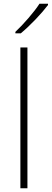

<svg xmlns="http://www.w3.org/2000/svg" viewBox="-20 -1016 279 1036"><path d="M239 -989V-996H193C166 -953 105 -883 63 -844V-836H92C144 -879 206 -945 239 -989ZM128 0V-760H90V0Z"/></svg>

Font: Noto Sans Sinhala ExtraLight
Style: Regular
Weight: 200
Designer: Jelle Bosma - Monotype Design Team
Foundry: Monotype Imaging Inc.
Version: Version 2.006